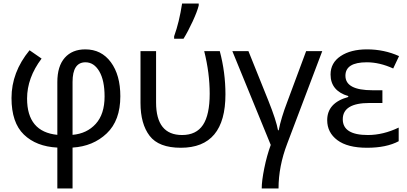

<svg xmlns="http://www.w3.org/2000/svg" viewBox="-20 -825 2299 1085"><path d="M147 -541 215 -494Q133 -385 133 -268Q133 -80 304 -63V-361Q304 -451 346 -498.5Q388 -546 462 -546Q553 -546 606.5 -473.5Q660 -401 660 -281Q660 -144 583 -71Q506 2 390 9V240H304V9Q185 3 115 -64.5Q45 -132 45 -271Q45 -417 147 -541ZM463 -473Q390 -473 390 -362V-63Q471 -70 521 -125Q571 -180 571 -280Q571 -371 541 -422Q511 -473 463 -473Z M964 -606V-620Q993 -700 1009 -805H1103V-794Q1095 -761 1069 -704.5Q1043 -648 1017 -606ZM1002 10Q877 10 825.5 -57.5Q774 -125 774 -243V-536H862V-246Q862 -62 1009 -62Q1089 -62 1127 -119Q1165 -176 1165 -296Q1165 -412 1134 -536H1222Q1254 -416 1254 -292Q1254 10 1002 10Z M1801 -536 1603 -13Q1554 115 1554 240H1459Q1459 197 1473.5 125.5Q1488 54 1510 -6L1293 -536H1384L1497 -255Q1541 -145 1551 -89H1555Q1568 -157 1604 -251L1710 -536Z M2141 -315V-243H2068Q1917 -243 1917 -151Q1917 -62 2059 -62Q2145 -62 2233 -104V-27Q2164 10 2054 10Q1944 10 1886.5 -33Q1829 -76 1829 -146Q1829 -244 1948 -277V-282Q1848 -312 1848 -404Q1848 -470 1905 -508Q1962 -546 2054 -546Q2151 -546 2235 -508L2202 -438Q2125 -473 2053 -473Q1932 -473 1932 -397Q1932 -315 2085 -315Z"/></svg>

Font: Advent Sans Logo
Style: Regular
Weight: 400
Designer: Types & Symbols
Foundry: Types & Symbols
Version: Version 1.002